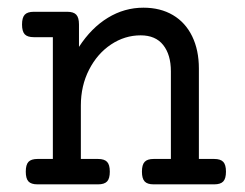

<svg xmlns="http://www.w3.org/2000/svg" viewBox="-20 -482 640 502"><path d="M500 -302.7V-66.4H540Q556.6 -66.4 563.7 -58.8Q570.8 -51.3 570.8 -33.2Q570.8 -15.1 563.7 -7.6Q556.6 0 540 0H381.8Q365.2 0 358.2 -7.6Q351.1 -15.1 351.1 -33.2Q351.1 -51.3 358.2 -58.8Q365.2 -66.4 381.8 -66.4H426.8V-295.4Q426.8 -338.9 406.7 -364.3Q386.7 -389.6 347.7 -389.6Q306.2 -389.6 270.3 -365.7Q234.4 -341.8 212.9 -299.8Q191.4 -257.8 191.4 -206.1V-66.4H236.3Q252.9 -66.4 260 -58.8Q267.1 -51.3 267.1 -33.2Q267.1 -15.1 260 -7.6Q252.9 0 236.3 0H78.1Q61.5 0 54.4 -7.6Q47.4 -15.1 47.4 -33.2Q47.4 -51.3 54.4 -58.8Q61.5 -66.4 78.1 -66.4H118.2V-384.8H68.4Q51.8 -384.8 44.7 -392.3Q37.6 -399.9 37.6 -418Q37.6 -436 44.7 -443.6Q51.8 -451.2 68.4 -451.2H155.8Q172.4 -451.2 179.4 -443.6Q186.5 -436 186.5 -418V-359.4Q218.8 -409.2 262 -435.5Q305.2 -461.9 355 -461.9Q399.4 -461.9 432.1 -442.6Q464.8 -423.3 482.4 -387.2Q500 -351.1 500 -302.7Z"/></svg>

Font: Courier Prime
Style: Regular
Weight: 400
Designer: Alan Dague-Greene, Quote-Unquote Apps
Foundry: Quote-Unquote Apps
Version: Version 3.018